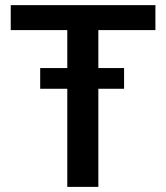

<svg xmlns="http://www.w3.org/2000/svg" viewBox="-20 -731 649 751"><path d="M465.3 -464.8V-383.8H364.7V0H243.2V-383.8H137.2V-464.8H243.2V-613.3H22V-710.9H587.9V-613.3H364.7V-464.8Z"/></svg>

Font: Vazirmatn RD UI Medium
Style: Regular
Weight: 500
Designer: Saber Rastikerdar
Foundry: Saber Rastikerdar
Version: Version 33.003